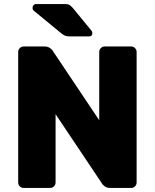

<svg xmlns="http://www.w3.org/2000/svg" viewBox="-20 -930 766 950"><path d="M70 0ZM484 -23 255 -365V-27Q255 -16 247 -8Q239 0 228 0H97Q86 0 78 -8Q70 -16 70 -27V-673Q70 -684 78 -692Q86 -700 97 -700H201Q216 -700 227 -692.5Q238 -685 242 -677L471 -335V-673Q471 -684 479 -692Q487 -700 498 -700H629Q640 -700 648 -692Q656 -684 656 -673V-27Q656 -16 648 -8Q640 0 629 0H525Q510 0 499 -7.5Q488 -15 484 -23ZM437 -766Q437 -750 421 -750H323Q309 -750 300.5 -754Q292 -758 281 -767L146 -878Q141 -883 141 -890Q141 -899 146 -904.5Q151 -910 160 -910H303Q315 -910 322 -906.5Q329 -903 340 -891L432 -779Q437 -774 437 -766Z"/></svg>

Font: Hezaedrus
Style: Bold
Weight: 700
Designer: Hubert & Fischer
Foundry: Hubert & Fischer
Version: Version 1.10;September 3, 2019;FontCreator 11.5.0.2425 64-bi